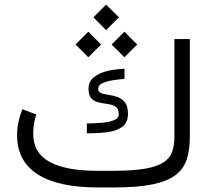

<svg xmlns="http://www.w3.org/2000/svg" viewBox="-20 -824 934 844"><path d="M477.5 -73.2Q564.5 -73.2 617.7 -82.5Q670.9 -91.8 699 -110.4Q727.1 -128.9 736.8 -157Q746.6 -185.1 746.6 -222.2V-652.3H814.5V-223.1Q814.5 -167 801.5 -125.2Q788.6 -83.5 753.2 -55.7Q717.8 -27.8 652.1 -13.9Q586.4 0 481 0H410.2Q235.4 0 145.3 -57.9Q55.2 -115.7 55.2 -229Q55.2 -259.3 61.3 -288.1Q67.4 -316.9 78.6 -343.8L139.6 -320.8Q126 -280.3 126 -236.3Q126.5 -150.9 198.5 -112.1Q270.5 -73.2 405.3 -73.2ZM361.8 -281.2Q393.6 -281.7 425.8 -284.2Q458 -286.6 480 -295.2Q502 -303.7 502 -322.3Q502 -345.7 488.5 -354.7Q475.1 -363.8 455.3 -366.5Q435.5 -369.1 415.5 -373.3Q395.5 -377.4 382.3 -390.6Q369.1 -403.8 369.1 -434.1Q369.1 -464.8 391.8 -483.9Q414.6 -502.9 450.9 -511.7Q487.3 -520.5 527.3 -521.5V-477.1Q504.4 -475.6 477.3 -471.4Q450.2 -467.3 430.9 -458.5Q411.6 -449.7 411.6 -433.6Q411.6 -419.4 424.8 -414.6Q438 -409.7 457.5 -407Q477.1 -404.3 496.3 -397.7Q515.6 -391.1 529.1 -374.3Q542.5 -357.4 542.5 -324.2Q542.5 -284.2 516.6 -265.9Q490.7 -247.6 449.5 -242.7Q408.2 -237.8 361.8 -237.8ZM390.6 -748 446.3 -803.7 502.9 -748 446.3 -691.4ZM470.7 -628.4 526.9 -684.6 583 -628.4 526.9 -572.3ZM312 -628.4 368.2 -684.6 424.3 -628.4 368.2 -572.3Z"/></svg>

Font: Vazir Light
Style: Light
Weight: 300
Designer: Saber Rastikerdar
Foundry: Saber Rastikerdar
Version: Version 30.0.0